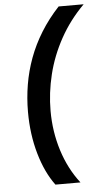

<svg xmlns="http://www.w3.org/2000/svg" viewBox="-61 -768 530 986"><g transform="rotate(-5 204.5 -275.0)"><path d="M184 180Q134 113 105 12.5Q76 -88 76 -204Q76 -275 87.5 -344Q99 -413 123.5 -479.5Q148 -546 187 -609Q226 -672 280 -730H409Q335 -656 286.5 -568Q238 -480 215 -386Q192 -292 192 -199Q192 -92 223 6Q254 104 313 180Z"/></g></svg>

Font: MuseoModerno Thin Medium
Style: Italic
Weight: 500
Italic angle: -9°
Version: Version 1.003